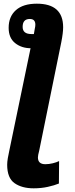

<svg xmlns="http://www.w3.org/2000/svg" viewBox="-20 -783 409 1043"><path d="M163 240Q204 240 240 232Q276 224 300 214L301 92Q287 99 266.5 104Q246 109 226 109Q186 109 186 72Q186 61 193 35L313 -554Q323 -605 323 -635Q323 -763 180 -763Q106 -763 66.5 -728Q27 -693 27 -632Q27 -577 62 -549Q97 -521 148 -521H146L30 38Q26 55 22.5 76Q19 97 19 112Q19 184 59 212Q99 240 163 240ZM151 -598Q103 -598 103 -637Q103 -680 142 -680Q172 -680 172 -649Q172 -639 169 -627L164 -598Z"/></svg>

Font: Noto Sans Display Extra
Style: Italic
Weight: 800
Italic angle: -12°
Designer: Monotype Design Team
Foundry: Monotype Imaging Inc.
Version: Version 1.900